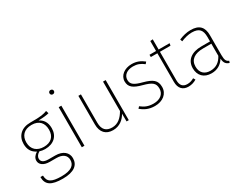

<svg xmlns="http://www.w3.org/2000/svg" viewBox="-91 -1455 2993 2333"><g transform="rotate(-30 1405.0 -288.5)"><path d="M503 -599C456 -582 422 -571 265 -573C141 -573 66 -498 66 -388C66 -311 97 -259 161 -227C123 -204 98 -173 98 -134C98 -82 145 -41 233 -41H326C413 -41 462 -2 462 63C462 136 408 183 271 183C129 183 80 150 78 62H42C42 172 110 216 271 216C428 216 500 157 500 60C500 -19 437 -75 329 -75H237C162 -75 136 -103 136 -140C136 -172 157 -197 189 -215C211 -207 235 -203 264 -203C386 -203 459 -275 459 -384C459 -471 420 -518 366 -545C436 -546 483 -552 515 -561ZM265 -541C372 -541 421 -476 421 -384C421 -289 364 -234 264 -234C172 -234 104 -286 104 -388C104 -477 156 -541 265 -541Z M676 -793C658 -793 646 -779 646 -764C646 -747 658 -733 676 -733C697 -733 708 -747 708 -764C708 -779 697 -793 676 -793ZM696 -562H659V0H696Z M1318 -562H1281V-150C1239 -76 1183 -23 1101 -23C1018 -23 971 -66 971 -164V-562H935V-161C935 -50 994 11 1094 11C1187 11 1249 -43 1286 -109L1287 0H1318Z M1686 -573C1587 -573 1509 -515 1509 -432C1509 -353 1558 -315 1676 -284C1798 -251 1833 -222 1833 -146C1833 -66 1768 -23 1682 -23C1606 -23 1560 -45 1510 -84L1489 -60C1537 -21 1593 11 1682 11C1792 11 1871 -52 1871 -147C1871 -241 1821 -279 1695 -313C1588 -341 1547 -368 1547 -431C1547 -498 1605 -540 1687 -540C1747 -540 1788 -523 1836 -486L1857 -511C1804 -553 1753 -573 1686 -573Z M2249 -50C2221 -33 2191 -23 2155 -23C2093 -23 2061 -59 2061 -131V-530H2209L2215 -562H2061V-705L2025 -702V-562H1933V-530H2025V-129C2025 -36 2074 11 2152 11C2196 11 2234 -2 2266 -22Z M2688 -120V-401C2688 -514 2636 -573 2514 -573C2457 -573 2405 -559 2349 -536L2359 -505C2414 -527 2463 -540 2512 -540C2617 -540 2651 -492 2651 -397V-335H2528C2394 -335 2306 -272 2306 -156C2306 -55 2369 11 2476 11C2556 11 2616 -24 2657 -91C2659 -29 2683 -2 2727 11L2736 -15C2703 -28 2688 -48 2688 -120ZM2479 -23C2396 -23 2345 -71 2345 -157C2345 -255 2417 -303 2536 -303H2651V-133C2615 -64 2561 -23 2479 -23Z"/></g></svg>

Font: Glow Sans SC Normal ExtraLight
Style: Regular
Weight: 200
Designer: Ryoko NISHIZUKA (kana, bopomofo & ideographs); Paul D. Hunt (Latin, Greek & Cyrillic); Sandoll Communications, Soo-young
Version: Version 0.93